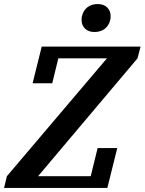

<svg xmlns="http://www.w3.org/2000/svg" viewBox="-49 -928 714 948"><path d="M-15 -58 479 -640H239L209 -517H112L157 -698H645L630 -640L139 -58H399L433 -197H530L481 0H-29ZM418 -770Q387 -770 370.5 -787Q354 -804 354 -827Q354 -832 354 -837.5Q354 -843 356 -849Q362 -876 382.5 -892Q403 -908 433 -908Q464 -908 480.5 -891Q497 -874 497 -851Q497 -846 497 -840.5Q497 -835 495 -829Q489 -802 468.5 -786Q448 -770 418 -770Z"/></svg>

Font: IBM Plex Serif SmBld
Style: Italic
Weight: 600
Italic angle: -14°
Designer: Mike Abbink, Paul van der Laan, Pieter van Rosmalen
Foundry: Bold Monday
Version: Version 3.001